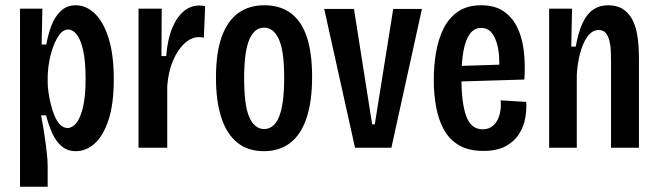

<svg xmlns="http://www.w3.org/2000/svg" viewBox="-20 -561 2498 729"><path d="M56 148V-253V-528H141L138 -392H156Q162 -428 174.5 -462Q187 -496 210 -518.5Q233 -541 268 -541Q307 -541 340 -509.5Q373 -478 392.5 -415.5Q412 -353 412 -260Q412 -166 392 -105.5Q372 -45 339.5 -16Q307 13 268 13Q237 13 215.5 -4.5Q194 -22 179.5 -53Q165 -84 155 -123H136Q143 -87 148.5 -50.5Q154 -14 157.5 17.5Q161 49 161 69V148ZM237 -75Q254 -75 269.5 -93.5Q285 -112 295 -153.5Q305 -195 305 -262Q305 -330 295.5 -371Q286 -412 271 -430.5Q256 -449 239 -449Q221 -449 207 -431Q193 -413 182.5 -385Q172 -357 166.5 -325Q161 -293 161 -264V-250Q161 -233 164 -211Q167 -189 173 -165Q179 -141 187.5 -120.5Q196 -100 208.5 -87.5Q221 -75 237 -75Z M506 0V-316V-528H594L593 -348H611Q616 -411 633.5 -453.5Q651 -496 677.5 -518Q704 -540 736 -540Q742 -540 747.5 -539.5Q753 -539 759 -537L754 -418Q750 -419 744.5 -419.5Q739 -420 734 -420Q707 -420 681 -396.5Q655 -373 637 -331Q619 -289 615 -234V0Z M982 13Q921 13 880.5 -20Q840 -53 820 -115.5Q800 -178 800 -266Q800 -360 821.5 -420.5Q843 -481 884 -511Q925 -541 984 -541Q1043 -541 1083.5 -511.5Q1124 -482 1144.5 -422Q1165 -362 1165 -269Q1165 -176 1144 -113Q1123 -50 1082 -18.5Q1041 13 982 13ZM983 -71Q1001 -71 1015.5 -82.5Q1030 -94 1039.5 -117.5Q1049 -141 1054 -177.5Q1059 -214 1059 -265Q1059 -317 1054 -353.5Q1049 -390 1038.5 -412.5Q1028 -435 1014 -445.5Q1000 -456 983 -456Q966 -456 952.5 -446.5Q939 -437 928.5 -415Q918 -393 912.5 -356Q907 -319 907 -264Q907 -214 911.5 -177.5Q916 -141 926 -117.5Q936 -94 950.5 -82.5Q965 -71 983 -71Z M1328 0 1211 -527H1324L1393 -89H1403L1473 -527H1582L1466 0Z M1815 12Q1759 12 1722 -10Q1685 -32 1664.5 -70.5Q1644 -109 1635.5 -157Q1627 -205 1627 -257Q1627 -311 1635.5 -361.5Q1644 -412 1664 -452.5Q1684 -493 1719 -517Q1754 -541 1807 -541Q1857 -541 1890 -519.5Q1923 -498 1942.5 -460Q1962 -422 1968.5 -370.5Q1975 -319 1971 -259L1706 -251V-310L1894 -316L1875 -291Q1878 -347 1870 -383Q1862 -419 1846.5 -437Q1831 -455 1807 -455Q1781 -455 1764.5 -433Q1748 -411 1740 -369Q1732 -327 1732 -264Q1732 -171 1750 -120.5Q1768 -70 1813 -70Q1829 -70 1842 -77Q1855 -84 1864.5 -98Q1874 -112 1878.5 -132.5Q1883 -153 1881 -180L1978 -174Q1980 -146 1974.5 -113.5Q1969 -81 1951 -52.5Q1933 -24 1900 -6Q1867 12 1815 12Z M2065 0V-346V-528H2152L2149 -384H2166Q2176 -440 2192.5 -474.5Q2209 -509 2233 -525Q2257 -541 2289 -541Q2323 -541 2345 -526.5Q2367 -512 2379.5 -489Q2392 -466 2397.5 -439Q2403 -412 2404.5 -385.5Q2406 -359 2406 -338V0H2300V-319Q2300 -339 2299.5 -361.5Q2299 -384 2294.5 -403.5Q2290 -423 2280.5 -435Q2271 -447 2253 -447Q2228 -447 2210 -421.5Q2192 -396 2182 -356.5Q2172 -317 2170 -276V0Z"/></svg>

Font: Bricolage Grotesque Condensed Medium
Style: Regular
Weight: 500
Width: 3
Designer: Mathieu Triay
Foundry: Atelier Triay
Version: Version 1.000;gftools[0.9.30]